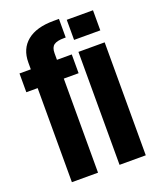

<svg xmlns="http://www.w3.org/2000/svg" viewBox="-145 -871 777 956"><g transform="rotate(-20 243.0 -393.0)"><path d="M68 0H206.5V-498.5H285V-598H206.5V-633.5Q206.5 -664 223 -675.8Q239.5 -687.5 275.5 -687.5H285.5V-786H257Q165.5 -786 116.8 -746.2Q68 -706.5 68 -634V-598H8V-498.5H68ZM320.5 0H459.5V-598.5H320.5ZM320.5 -768.5V-662H459.5V-768.5Z"/></g></svg>

Font: Anybody ExtraCondensed
Style: Bold
Weight: 700
Width: 2
Version: Version 1.113;gftools[0.9.25]